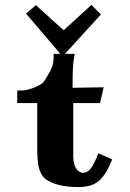

<svg xmlns="http://www.w3.org/2000/svg" viewBox="-20 -761 535 788"><path d="M394.2 -701.8 355.1 -740.9 241.2 -636.8 127.4 -739.8 86.7 -705.4 236.8 -529.1ZM405.5 -402.8 278 -400.7V-424.8C278 -466.3 279.7 -497.4 283 -518.1L286.8 -540H200V-520.5C199.8 -503.2 194.8 -485.4 184.8 -466.9C174.8 -448.8 166 -434.6 158.5 -424.2C151.9 -416.6 139.1 -409.1 120.3 -401.5C100.7 -393.9 84 -390 70.3 -389.6H50.8V-337.9H132.8V-148.4C132.9 -116.7 135 -91.9 139.1 -74.1C143.8 -55.5 151.8 -40.4 163.3 -28.8C193.2 -5.5 238.5 6.4 299.1 6.8C322.4 6.7 341.6 3.8 356.8 -1.8C372 -7.5 385.2 -16.5 396.4 -28.9C405.1 -39.2 412.1 -48.7 417.4 -57.4C422.7 -66.1 430.4 -82.6 440.5 -106.8L383.5 -132.3L376.1 -113.7C367.3 -91.7 357.8 -75.1 347.8 -63.9C340.5 -56.4 331.4 -52.4 320.3 -51.8C311.4 -52 303.2 -56.5 295.5 -65.1C285.9 -77.7 280.9 -95.2 280.6 -117.4V-337.9H390.5Z"/></svg>

Font: Bentham
Style: Bold
Weight: 700
Version: Version 002.001